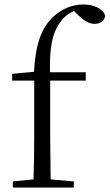

<svg xmlns="http://www.w3.org/2000/svg" viewBox="-20 -833 487 853"><path d="M128 0H308V-27L205 -36L203 -227V-475H361V-512H202C200 -628 213 -682 243 -728C259 -753 282 -773 309 -784L328 -765C356 -739 376 -727 401 -727C428 -727 446 -743 447 -764C437 -795 397 -813 350 -813C304 -813 257 -796 217 -759C164 -709 138 -638 131 -514L34 -505V-475H132V-227C132 -164 131 -99 129 -36L37 -27V0Z"/></svg>

Font: Noto Serif CJK KR Light
Style: Regular
Weight: 300
Designer: Ryoko NISHIZUKA 西塚涼子 (kana & ideographs); Frank Grießhammer (Latin, Greek & Cyrillic); Wenlong ZHANG 张文龙 (bopomofo); San
Foundry: Adobe
Version: Version 2.001;hotconv 1.1.0;makeotfexe 2.6.0